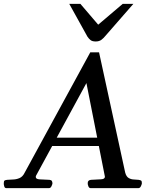

<svg xmlns="http://www.w3.org/2000/svg" viewBox="-67 -974 758 994"><path d="M475.1 -64.5 380.4 -543.9 119.6 -64.5Q118.7 -62.5 118.4 -60.8Q118.2 -59.1 118.2 -57.6Q118.2 -46.4 138.9 -45.4Q159.7 -44.4 189 -43Q198.2 -42 201.2 -37.4Q204.1 -32.7 204.6 -24.9Q204.1 -19.5 199.5 -9.8Q194.8 0 186.5 0H-34.7Q-42.5 0 -45.2 -9.8Q-47.9 -19.5 -47.4 -24.9Q-47.4 -36.1 -43.7 -39.1Q-40 -42 -29.8 -43Q-17.6 -44.4 -0.2 -44.7Q17.1 -44.9 33.9 -52Q50.8 -59.1 61 -80.6L400.4 -703.1H445.8L581.1 -80.6Q586.9 -59.1 599.9 -52Q612.8 -44.9 627 -44.7Q641.1 -44.4 650.4 -43Q660.2 -41.5 663.8 -38.8Q667.5 -36.1 667.5 -24.9Q667 -19.5 662.4 -9.8Q657.7 0 649.4 0H402.3Q394 0 390.4 -9.8Q386.7 -19.5 387.2 -24.9Q386.2 -41 403.8 -43Q434.6 -44.9 455.3 -45.7Q476.1 -46.4 476.1 -59.1Q476.1 -60.5 475.1 -64.5ZM189 -218.3 201.7 -261.2H468.3L475.1 -218.3ZM428.2 -759.3Q410.6 -759.3 401.6 -766.6Q392.6 -773.9 385.7 -784.2L291.5 -954.1H349.1L441.4 -846.2L568.4 -954.1H623.5L479 -788.6Q469.2 -776.4 457.8 -767.8Q446.3 -759.3 428.2 -759.3Z"/></svg>

Font: Gelasio
Style: Italic
Weight: 400
Italic angle: -8.5°
Designer: Eben Sorkin
Foundry: Eben Sorkin
Version: Version 1.008